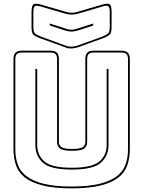

<svg xmlns="http://www.w3.org/2000/svg" viewBox="-20 -1008 786 1053"><path d="M692 -684V-189Q692 -142 678.5 -102.5Q665 -63 630 -35Q595 -7 532.5 9Q470 25 373 25Q276 25 213.5 9Q151 -7 116 -35Q81 -63 67.5 -102.5Q54 -142 54 -189V-684Q54 -708 65 -719Q76 -730 100 -730H257Q281 -730 292 -719Q303 -708 303 -684V-228Q303 -210 318.5 -200.5Q334 -191 375 -191Q417 -191 432.5 -200.5Q448 -210 448 -228V-684Q448 -708 458.5 -719Q469 -730 494 -730H646Q670 -730 681 -719Q692 -708 692 -684ZM682 -189V-684Q682 -703 673.5 -711.5Q665 -720 646 -720H494Q475 -720 466.5 -711.5Q458 -703 458 -684V-228Q458 -208 443 -194.5Q428 -181 375 -181Q323 -181 308 -194.5Q293 -208 293 -228V-684Q293 -703 284.5 -711.5Q276 -720 257 -720H100Q81 -720 72.5 -711.5Q64 -703 64 -684V-189Q64 -143 77.5 -105.5Q91 -68 125.5 -41.5Q160 -15 220 0Q280 15 373 15Q466 15 526 0Q586 -15 620.5 -41.5Q655 -68 668.5 -105.5Q682 -143 682 -189ZM174 -630H184V-213Q184 -157 223.5 -122.5Q263 -88 374 -88Q485 -88 525 -122.5Q565 -157 565 -213V-630H575V-213Q575 -153 533 -115.5Q491 -78 374 -78Q257 -78 215.5 -115.5Q174 -153 174 -213ZM374 -742Q364 -742 355 -743Q346 -744 339 -748L201 -798Q171 -809 162 -819Q153 -829 153 -860V-941Q153 -976 163.5 -984Q174 -992 208 -982L345 -942Q361 -938 373 -938Q385 -938 401 -942L538 -982Q571 -992 581.5 -984.5Q592 -977 592 -941V-860Q592 -829 582 -819Q572 -809 544 -798L417 -752Q407 -748 395.5 -745.5Q384 -743 374 -742ZM404 -932Q387 -928 373 -928Q359 -928 342 -932L205 -972Q179 -980 171 -974Q163 -968 163 -941V-860Q163 -833 171.5 -825Q180 -817 205 -807L342 -757Q349 -754 357 -753Q365 -752 374 -752Q383 -753 393.5 -755Q404 -757 413 -761L541 -807Q565 -817 573.5 -825Q582 -833 582 -860V-941Q582 -968 574 -974Q566 -980 541 -972ZM253 -879 340 -851Q347 -849 354.5 -847Q362 -845 372 -845Q382 -845 389.5 -847Q397 -849 404 -851L491 -879V-868L408 -841Q399 -839 391 -837Q383 -835 372 -835Q361 -835 353 -837Q345 -839 336 -841L253 -868Z"/></svg>

Font: Bungee Outline
Style: Regular
Weight: 400
Designer: David Jonathan Ross
Foundry: David Jonathan Ross
Version: Version 1.001;PS 1.0;hotconv 1.0.72;makeotf.lib2.5.5900